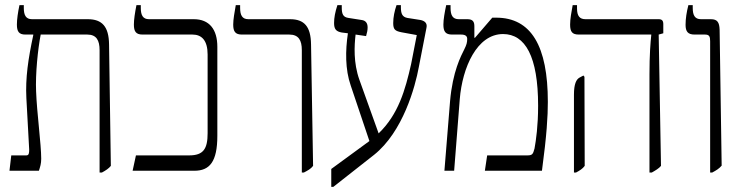

<svg xmlns="http://www.w3.org/2000/svg" viewBox="-20 -667 2896 750"><path d="M17 0H132C137 -16 141 -27 141 -47C141 -103 124 -227 121 -310C118 -378 128 -476 139 -532H321C357 -532 369 -509 369 -471V7H378C393 -1 405 -9 413 -19L406 -494C405 -563 379 -592 323 -592H105C81 -592 73 -608 73 -636V-647H56C50 -619 46 -591 46 -571C46 -544 54 -532 79 -532H110V-530C90 -437 79 -362 83 -284L94 -83C94 -69 93 -60 83 -60H24Z M498 0H739C799 0 829 -35 829 -137V-484C829 -552 798 -592 737 -592H562C538 -592 530 -608 530 -636V-647H513C507 -617 503 -590 503 -571C503 -544 511 -532 537 -532H732C768 -532 791 -509 791 -454V-147C791 -86 775 -60 719 -60H511Z M1159 7H1167C1182 -1 1194 -7 1203 -19L1195 -494C1194 -563 1169 -592 1113 -592H950C926 -592 918 -608 918 -636V-647H901C896 -619 891 -591 891 -571C891 -544 899 -532 925 -532H1110C1147 -532 1159 -509 1159 -471Z M1274 63H1282L1441 -62C1554 -152 1602 -328 1616 -405L1646 -559C1650 -577 1638 -586 1622 -589L1571 -597C1551 -601 1546 -614 1546 -639V-647H1529C1521 -624 1516 -600 1516 -577C1516 -552 1523 -546 1548 -541L1608 -530L1586 -417C1563 -315 1536 -220 1459 -146L1384 -355C1360 -422 1364 -489 1369 -532L1410 -526C1414 -540 1416 -549 1416 -560C1416 -576 1409 -587 1392 -589L1341 -597C1321 -600 1315 -611 1315 -637V-647H1298C1289 -619 1285 -598 1285 -577C1285 -553 1293 -544 1315 -540L1339 -537C1329 -470 1328 -396 1350 -333L1423 -116L1274 -7Z M1716 0H1754L1776 -280C1786 -403 1843 -534 1945 -534C2032 -534 2082 -446 2082 -254C2082 -176 2074 -120 2068 -87C2062 -64 2059 -60 2039 -60H1883L1874 0H2097C2116 -141 2120 -214 2120 -269C2120 -487 2055 -598 1918 -598H1903L1835 -519L1833 -520V-564C1833 -581 1828 -592 1806 -592H1772C1748 -592 1740 -608 1740 -636V-647H1723C1717 -619 1712 -591 1712 -571C1712 -544 1720 -532 1746 -532H1781C1798 -532 1805 -526 1805 -515C1805 -502 1803 -493 1794 -475C1781 -449 1748 -388 1738 -271Z M2517 7H2526C2540 -1 2554 -9 2562 -19L2553 -532L2571 -537V-573C2571 -587 2565 -592 2553 -592H2267C2244 -592 2234 -605 2234 -634V-647H2217C2212 -620 2207 -592 2207 -571C2207 -543 2215 -532 2241 -532H2524V-530C2521 -502 2517 -453 2517 -377ZM2222 7H2230C2245 -1 2256 -8 2264 -19L2263 -367L2259 -372L2244 -364C2231 -357 2222 -339 2222 -297Z M2754 7H2762C2777 -1 2789 -8 2799 -20L2791 -551C2790 -580 2782 -592 2757 -592H2718C2694 -592 2686 -608 2686 -636V-647H2669C2662 -620 2658 -594 2658 -570C2658 -544 2667 -532 2693 -532H2734C2751 -532 2754 -524 2754 -506Z"/></svg>

Font: Noto Serif Hebrew Condensed Light
Style: Regular
Weight: 300
Width: 3
Designer: Monotype Design Team
Foundry: Monotype Imaging Inc.
Version: Version 2.004